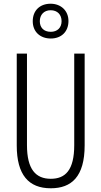

<svg xmlns="http://www.w3.org/2000/svg" viewBox="-20 -1002 544 1032"><path d="M253 -795C310 -795 348 -832 348 -889C348 -945 307 -982 252 -982C195 -982 156 -946 156 -888C156 -831 196 -795 253 -795ZM253 -831C214 -831 194 -855 194 -888C194 -922 216 -947 252 -947C289 -947 311 -923 311 -888C311 -853 288 -831 253 -831ZM435 -221V-714H379V-222C379 -87 331 -41 253 -41C172 -41 125 -92 125 -222V-714H70V-220C70 -62 134 10 253 10C364 10 435 -52 435 -221Z"/></svg>

Font: Noto Sans Arabic ExtCond Light
Style: Regular
Weight: 300
Width: 2
Designer: Monotype Design Team, Nadine Chahine, Nizar Qandah and Khaled Hosny
Foundry: Monotype Imaging Inc.
Version: Version 2.012